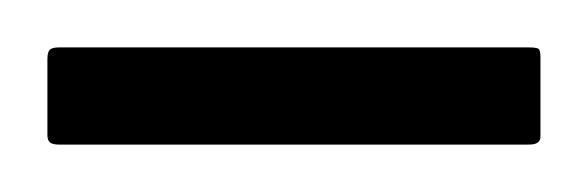

<svg xmlns="http://www.w3.org/2000/svg" viewBox="-20 -606 248 81"><path d="M208 -548Q208 -547 207 -546Q206 -545 203 -545H5Q2 -545 1 -546Q0 -547 0 -549V-581Q0 -584 1 -585Q2 -586 5 -586H203Q206 -586 207 -585.5Q208 -585 208 -582Z"/></svg>

Font: Glory Light
Style: Regular
Weight: 300
Version: Version 1.011